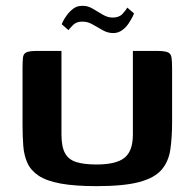

<svg xmlns="http://www.w3.org/2000/svg" viewBox="-20 -634 664 656"><path d="M568 -217Q568 -164 562 -123Q556 -82 532 -54Q508 -26 455.5 -12Q403 2 310 2Q235 2 186.5 -7Q138 -16 111.5 -34Q85 -52 73.5 -77.5Q62 -103 59.5 -136Q57 -169 57 -208V-398Q57 -424 58.5 -437.5Q60 -451 71 -455.5Q82 -460 107 -460H190V-175Q190 -132 202.5 -110Q215 -88 241.5 -80Q268 -72 310 -72Q377 -72 405.5 -95Q434 -118 434 -174V-460H516Q542 -460 553 -455.5Q564 -451 566 -437.5Q568 -424 568 -398ZM367 -521Q348 -521 330.5 -531Q313 -541 295.5 -551Q278 -561 259 -560Q241 -560 229.5 -548.5Q218 -537 214 -531L191 -551Q191 -553 196 -562.5Q201 -572 209.5 -583.5Q218 -595 230.5 -604.5Q243 -614 260 -614Q279 -615 296.5 -604.5Q314 -594 331 -584Q348 -574 365 -574Q387 -574 398.5 -586.5Q410 -599 415 -608L438 -588Q438 -587 433 -577Q428 -567 419.5 -554Q411 -541 397.5 -531Q384 -521 367 -521Z"/></svg>

Font: Genos Thin SemiBold
Style: Regular
Weight: 600
Version: Version 1.010